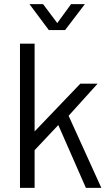

<svg xmlns="http://www.w3.org/2000/svg" viewBox="-20 -912 532 932"><path d="M123 -892 217 -766H296L392 -892H325L258 -800L189 -892ZM77 0H148V-183L263 -305L397 0H472L313 -350L454 -506H370L148 -274V-700H77Z"/></svg>

Font: Arthouse Owned
Style: Regular
Weight: 400
Designer: Jeremy Tribby
Foundry: Tribby Type
Version: Version 1.000;PS 001.000;hotconv 1.0.88;makeotf.lib2.5.64775